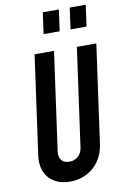

<svg xmlns="http://www.w3.org/2000/svg" viewBox="-106 -1042 724 1118"><g transform="rotate(-10 256.0 -483.0)"><path d="M505 -750 424 -169Q416 -112 387.2 -70.5Q358.5 -29 314.2 -6.5Q270 16 215.5 16Q135.5 16 91.2 -33.5Q47 -83 59 -169L140 -750H255L174 -169Q170 -137.5 185 -118.2Q200 -99 231.5 -99Q262.5 -99 283.8 -118.2Q305 -137.5 309 -169L390 -750ZM212 -856.5 229.5 -982.5H324.5L307 -856.5ZM371.5 -856.5 388.5 -982.5H483.5L466 -856.5Z"/></g></svg>

Font: Mohave Light SemiBold
Style: Italic
Weight: 600
Italic angle: -8°
Version: Version 2.003